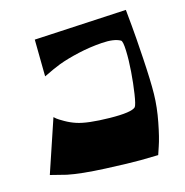

<svg xmlns="http://www.w3.org/2000/svg" viewBox="-94 -727 757 786"><g transform="rotate(-15 285.0 -334.0)"><path d="M507.8 -639.2Q510.3 -612.8 514.4 -569.8Q518.6 -526.9 524.7 -429.7Q530.8 -332.5 529.8 -276.9Q528.8 -221.2 516.8 -159.7Q504.9 -98.1 493.2 -64.5L481.9 -30.8Q453.6 -29.8 408 -29.3Q362.3 -28.8 259.5 -33.4Q156.7 -38.1 100.1 -49.8L32.2 -66.9L107.9 -292Q111.3 -288.6 117.7 -283.4Q124 -278.3 146 -265.6Q168 -252.9 191.9 -245.1Q235.8 -230.5 329.6 -229Q423.3 -227.5 439.9 -245.1Q446.3 -253.9 452.9 -297.4Q459.5 -340.8 463.1 -389.2Q466.8 -437.5 465.3 -478.3Q463.9 -519 456.1 -522.9Q429.7 -537.6 377.7 -533.9Q325.7 -530.3 276.1 -519Q226.6 -507.8 189.9 -494.1Q174.8 -488.3 157 -480.2Q139.2 -472.2 128.9 -466.8L118.2 -461.9L116.2 -618.2Z"/></g></svg>

Font: Some Time Later
Style: Regular
Weight: 400
Version: Version 003.300